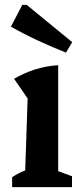

<svg xmlns="http://www.w3.org/2000/svg" viewBox="-20 -772 336 792"><path d="M30 0V-41Q42 -49 55 -56Q68 -63 84 -69L94 -366L38 -447Q79 -471 124.5 -485.5Q170 -500 220 -503V-66L277 -45V0ZM252 -555Q194 -578 137 -604.5Q80 -631 25 -662L72 -752H90L278 -598Z"/></svg>

Font: Piazzolla 24pt
Style: Bold
Weight: 700
Designer: Juan Pablo del Peral
Foundry: Huerta Tipografica
Version: Version 2.005